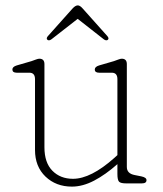

<svg xmlns="http://www.w3.org/2000/svg" viewBox="-20 -681 606 713"><path d="M110 -124V-387Q110 -411 89 -411H42Q26 -411 26 -423Q26 -433 42 -438L97 -454Q104.5 -456.5 113 -459.8Q121.5 -463 126 -463Q145 -463 145 -443V-134Q145 -77 174.5 -47Q204 -17 251 -17Q317.5 -17 405 -95L416 -105V-387Q416 -411 395 -411H348Q332 -411 332 -423Q332 -433 348 -438L403 -454Q410.5 -456.5 419 -459.8Q427.5 -463 432 -463Q451 -463 451 -443V-61Q451 -36.5 480 -31L505 -26Q524 -22 524 -12Q524 0 507 0H448Q428.5 0 422.2 -6.2Q416 -12.5 416 -35V-71.5Q372 -32.5 329.5 -10.2Q287 12 247 12Q188 12 149 -25.2Q110 -62.5 110 -124ZM379.5 -532.5Q374 -529 365.5 -535L268.5 -611L171 -535Q162.5 -529 157 -532.5Q150 -537.5 157.5 -546.5L249.5 -649.5Q260 -661 269 -661Q277 -661 287 -649.5L379 -546.5Q386.5 -537.5 379.5 -532.5Z"/></svg>

Font: Fraunces 9pt SuperSoft Thin
Style: Regular
Weight: 100
Version: Version 1.000;[b76b70a41]